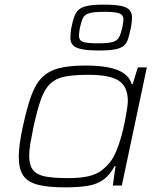

<svg xmlns="http://www.w3.org/2000/svg" viewBox="-20 -801 690 829"><path d="M259 8Q187 8 143 -3.5Q99 -15 80 -43.5Q61 -72 61 -124Q61 -149 65.5 -182Q70 -215 79 -256Q96 -335 114.5 -386.5Q133 -438 161.5 -466.5Q190 -495 234.5 -506.5Q279 -518 348 -518Q409 -518 450.5 -509.5Q492 -501 516 -483.5Q540 -466 549 -438H553L575 -510H614L506 0H467L479 -84H475Q455 -46 427 -25.5Q399 -5 358 1.5Q317 8 259 8ZM272 -32Q326 -32 359.5 -39.5Q393 -47 415 -62.5Q437 -78 457 -103Q471 -122 483 -151Q495 -180 504 -212.5Q513 -245 519 -276Q525 -307 528.5 -330.5Q532 -354 532 -364Q532 -427 493 -452.5Q454 -478 362 -478Q300 -478 261 -470.5Q222 -463 197.5 -440Q173 -417 157 -372.5Q141 -328 125 -255Q117 -216 111.5 -184Q106 -152 106 -129Q106 -88 122.5 -67Q139 -46 175.5 -39Q212 -32 272 -32ZM407 -583Q358 -583 331 -589Q304 -595 294 -607Q284 -619 284 -637Q284 -644 285 -657.5Q286 -671 288 -681Q294 -711 301 -730Q308 -749 321 -760Q334 -771 359 -776Q384 -781 427 -781Q476 -781 502.5 -775.5Q529 -770 539.5 -757.5Q550 -745 550 -727Q550 -722 549 -709Q548 -696 545 -681Q539 -653 533.5 -634.5Q528 -616 515.5 -604.5Q503 -593 477.5 -588Q452 -583 407 -583ZM403 -614Q448 -614 467.5 -620Q487 -626 494.5 -641Q502 -656 508 -682Q510 -692 511.5 -701.5Q513 -711 513 -718Q513 -736 496 -743Q479 -750 431 -750Q386 -750 365.5 -744Q345 -738 338 -723Q331 -708 325 -681Q323 -671 322 -662Q321 -653 321 -646Q321 -627 337.5 -620.5Q354 -614 403 -614Z"/></svg>

Font: Saira Expanded ExtraLight
Style: Italic
Weight: 250
Width: 7
Italic angle: -12°
Designer: Hector Gatti with collaboration of the Omnibus-Type team
Foundry: Omnibus-Type
Version: Version 1.101